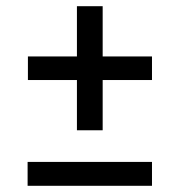

<svg xmlns="http://www.w3.org/2000/svg" viewBox="-20 -599 578 619"><path d="M311 -579H228V-417H70V-341H228V-179H311V-341H470V-417H311ZM69 0H470V-77H69Z"/></svg>

Font: Glow Sans SC Normal Book
Style: Regular
Weight: 500
Designer: Ryoko NISHIZUKA (kana, bopomofo & ideographs); Paul D. Hunt (Latin, Greek & Cyrillic); Sandoll Communications, Soo-young
Version: Version 0.93